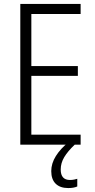

<svg xmlns="http://www.w3.org/2000/svg" viewBox="-20 -734 480 974"><path d="M389 0H83V-714H389V-663H139V-399H375V-349H139V-51H389ZM288 126Q288 179 335 179Q346 179 356 177Q366 175 372 173V212Q363 216 351.5 218Q340 220 326 220Q285 220 262.5 198Q240 176 240 134Q240 95 263.5 57.5Q287 20 326 -11L359 0Q324 33 306 63Q288 93 288 126Z"/></svg>

Font: Noto Sans Lao Looped Condensed Light
Style: Regular
Weight: 300
Width: 3
Designer: Mark Frömberg, Ben Mitchell
Foundry: The Fontpad Ltd
Version: Version 1.002; ttfautohint (v1.8.4.7-5d5b)